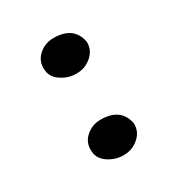

<svg xmlns="http://www.w3.org/2000/svg" viewBox="-90 -571 409 440"><g transform="rotate(-30 114.5 -350.5)"><path d="M172 -246Q173 -224 156 -209Q139 -194 117 -194Q96 -193 76.5 -205.5Q57 -218 56 -238Q54 -261 70.5 -276Q87 -291 110 -291Q163 -291 172 -246ZM172 -462Q173 -440 156 -425Q139 -410 117 -410Q96 -409 76.5 -421.5Q57 -434 56 -454Q54 -477 70.5 -492Q87 -507 110 -507Q163 -507 172 -462Z"/></g></svg>

Font: Ekushey Ghorautra
Style: Regular
Weight: 400
Designer: Al Mamun Sumon
Foundry: Al Mamun Sumon
Version: Version 1.0